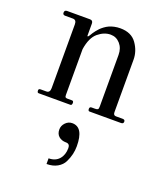

<svg xmlns="http://www.w3.org/2000/svg" viewBox="-132 -504 770 891"><g transform="rotate(20 253.5 -58.5)"><path d="M55 0Q48 0 48 -12Q48 -20 58 -20H86Q104 -20 104 -43V-358Q104 -380 86 -380H48Q36 -380 36 -391Q36 -404 49 -404H162Q177 -404 177 -388V-328Q179 -323 184 -330L188 -336Q192 -343 195 -347.5Q198 -352 204.5 -360.5Q211 -369 217.5 -375.5Q224 -382 234 -389.5Q244 -397 255 -402Q266 -407 280 -410Q294 -413 309 -413Q364 -413 390 -376Q416 -339 416 -297V-38Q416 -22 429 -22H462Q474 -22 474 -12Q474 -1 462 -1H306Q299 -1 299 -12Q299 -22 309 -22H326Q336 -22 339.5 -25Q343 -28 343 -38V-294Q343 -327 324 -348.5Q305 -370 277 -370Q245 -370 215.5 -345.5Q186 -321 177 -262V-36Q177 -27 180 -24.5Q183 -22 190 -22H212Q220 -22 220 -12Q220 0 212 0ZM202 296V268Q235 268 253.5 247Q272 226 272 192Q272 171 253 171Q231 171 217 159Q203 147 203 125Q203 106 217 91.5Q231 77 250 77Q306 77 306 171Q306 191 301.5 210.5Q297 230 287 250.5Q277 271 255 283.5Q233 296 202 296Z"/></g></svg>

Font: HK Venetian
Style: Regular
Weight: 400
Designer: Alfredo Marco Pradil
Foundry: Alfredo Marco Pradil
Version: Version 1.000;PS 001.000;hotconv 1.0.88;makeotf.lib2.5.64775